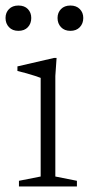

<svg xmlns="http://www.w3.org/2000/svg" viewBox="-33 -674 322 694"><path d="M171.5 -464.5 167 -399.5V-36L245 -20.5V0H35.5V-20.5L114 -36V-392.5Q108.5 -395 94.2 -399.5Q80 -404 62.8 -409Q45.5 -414 30 -417.5V-434L162 -464.5ZM33.5 -562.5Q12 -562.5 -0.5 -575.8Q-13 -589 -13 -609Q-13 -628.5 -0.5 -641.2Q12 -654 33.5 -654Q55.5 -654 67.8 -641.2Q80 -628.5 80 -609Q80 -589 67.8 -575.8Q55.5 -562.5 33.5 -562.5ZM221.5 -562.5Q200 -562.5 187.5 -575.8Q175 -589 175 -609Q175 -628.5 187.5 -641.2Q200 -654 221.5 -654Q243 -654 255.5 -641.2Q268 -628.5 268 -609Q268 -589 255.5 -575.8Q243 -562.5 221.5 -562.5Z"/></svg>

Font: Newsreader 14pt Light
Style: Regular
Weight: 300
Designer: Hugues Gentile
Foundry: Production Type
Version: Version 1.003